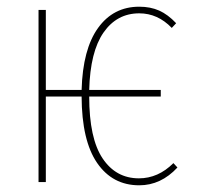

<svg xmlns="http://www.w3.org/2000/svg" viewBox="-20 -549 595 579"><path d="M502.9 -57.1 515.1 -43.9Q465.3 9.8 399.9 9.8Q319.3 9.8 272.9 -57.6Q226.6 -125 226.1 -257.8H118.2V0H96.2V-519H118.2V-277.8H226.1Q229.5 -400.4 275.6 -464.6Q321.8 -528.8 399.9 -528.8Q433.6 -528.8 460 -517.1Q486.3 -505.4 511.2 -479L498 -464.8Q455.6 -508.8 399.9 -508.8Q332.5 -508.8 292.2 -450.9Q252 -393.1 249 -277.8H464.8V-257.8H249Q249 -131.8 289.3 -71.5Q329.6 -11.2 398.9 -11.2Q457 -11.2 502.9 -57.1Z"/></svg>

Font: Fira Sans Compressed Thin
Style: Regular
Weight: 100
Width: 1
Designer: Carrois Corporate & Edenspiekermann AG
Foundry: Carrois Corporate GbR & Edenspiekermann AG
Version: Version 4.203;PS 004.203;hotconv 1.0.88;makeotf.lib2.5.64775